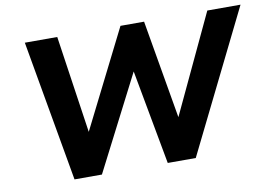

<svg xmlns="http://www.w3.org/2000/svg" viewBox="-75 -825 1330 945"><g transform="rotate(-10 589.5 -352.5)"><path d="M225 0 101 -705H263L339 -189H320L579 -705H697L786 -188H770L1013 -705H1179L831 0H691L602 -484H610L362 0Z"/></g></svg>

Font: Nunito Sans 9pt ExtraBold
Style: Italic
Weight: 800
Italic angle: -9°
Version: Version 3.101;gftools[0.9.27]